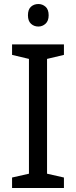

<svg xmlns="http://www.w3.org/2000/svg" viewBox="-20 -935 379 955"><path d="M298 0H40V-52L124 -71V-642L40 -662V-714H298V-662L214 -642V-71L298 -52ZM171 -915Q191 -915 206.5 -901.5Q222 -888 222 -859Q222 -831 206.5 -817Q191 -803 171 -803Q149 -803 134 -817Q119 -831 119 -859Q119 -888 134 -901.5Q149 -915 171 -915Z"/></svg>

Font: Noto Sans Hebrew Droid
Style: Regular
Weight: 400
Designer: Monotype Design Team
Foundry: Monotype Imaging Inc.
Version: Version 1.100